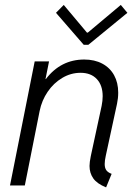

<svg xmlns="http://www.w3.org/2000/svg" viewBox="-20 -770 567 797"><path d="M351.6 -81.1Q351.6 -96.2 356.9 -122.1L401.9 -330.6Q406.2 -352.1 406.2 -370.6Q406.2 -416 381.8 -441.9Q357.4 -467.8 314.5 -467.8Q273.9 -467.8 238.3 -446.5Q202.6 -425.3 178 -389.2Q153.3 -353 144.5 -309.1L83 0H21.5L124 -515.1H183.6L168.9 -441.9H170.4Q232.4 -522.9 329.6 -522.9Q372.6 -522.9 404.5 -505.9Q436.5 -488.8 453.6 -457.8Q470.7 -426.8 470.7 -385.3Q470.7 -362.3 465.8 -339.4L418.9 -122.6Q414.6 -103 414.6 -88.9Q414.6 -73.2 421.1 -63.7Q427.7 -54.2 443.4 -48.3L420.4 7.8Q382.8 -7.3 367.2 -29.5Q351.6 -51.8 351.6 -81.1ZM212.4 -716.8 244.6 -749.5 340.8 -634.8H344.7L481.4 -749.5L508.8 -716.8L346.7 -584H327.6Z"/></svg>

Font: Reddit Sans Vanilla Light
Style: Italic
Weight: 300
Italic angle: -11.25°
Designer: Stephen Hutchings
Version: Version 1.013